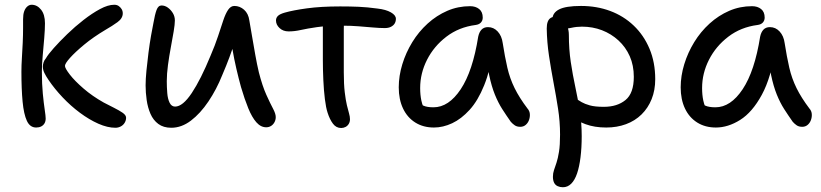

<svg xmlns="http://www.w3.org/2000/svg" viewBox="-20 -526 3449 807"><path d="M465 11Q432 11 393.5 -6Q355 -23 316 -52Q277 -81 243 -117Q209 -153 184 -190Q173 -206 166.5 -219.5Q160 -233 160 -246Q160 -254 163 -263.5Q166 -273 173 -281Q182 -297 206 -324Q230 -351 262.5 -382.5Q295 -414 331 -442Q367 -470 400.5 -488Q434 -506 460 -506Q471 -506 478.5 -501Q486 -496 491 -488Q496 -480 496 -470Q496 -449 474 -433Q452 -417 424 -401Q372 -370 334 -338.5Q296 -307 274.5 -283Q253 -259 253 -249Q253 -239 273.5 -212.5Q294 -186 331 -154Q368 -122 416 -95Q437 -84 459 -73Q481 -62 495.5 -52Q510 -42 510 -31Q510 -20 504 -10Q498 0 487.5 5.5Q477 11 465 11ZM132 10Q106 10 93 -18Q80 -46 75 -98.5Q70 -151 70 -225Q70 -251 72 -282Q74 -313 75.5 -346Q77 -379 77 -411Q77 -419 77 -427.5Q77 -436 77 -445Q77 -465 81.5 -478Q86 -491 94.5 -498.5Q103 -506 113 -506Q136 -506 152.5 -485.5Q169 -465 169 -428Q169 -403 166 -366.5Q163 -330 159.5 -292Q156 -254 156 -225Q156 -173 160 -132Q164 -91 168 -64.5Q172 -38 172 -28Q172 -16 167 -7.5Q162 1 153 5.5Q144 10 132 10Z M700 11Q667 11 645.5 -5Q624 -21 612.5 -47.5Q601 -74 596.5 -105.5Q592 -137 592 -167Q592 -193 595.5 -229Q599 -265 604 -304Q609 -343 615 -377Q621 -411 625 -430Q631 -465 638 -484Q645 -503 659 -503Q673 -503 685.5 -494Q698 -485 706.5 -471Q715 -457 715 -440Q715 -424 710 -394Q705 -364 698 -327Q691 -290 686 -252.5Q681 -215 681 -185Q681 -160 683 -135Q685 -110 693 -94Q701 -78 716 -78Q748 -78 786 -135Q824 -192 865 -292Q884 -336 896.5 -374Q909 -412 918.5 -440.5Q928 -469 939 -485Q950 -501 965 -501Q988 -501 1006 -485Q1024 -469 1028 -440Q1033 -411 1039.5 -373Q1046 -335 1053 -295.5Q1060 -256 1068 -222Q1083 -164 1099.5 -127.5Q1116 -91 1127.5 -69.5Q1139 -48 1139 -34Q1139 -22 1133.5 -12Q1128 -2 1119 3.5Q1110 9 1099 9Q1076 9 1057.5 -12Q1039 -33 1023.5 -71Q1008 -109 993 -160Q983 -196 973.5 -237Q964 -278 957 -319Q950 -360 946 -395H980Q973 -371 964.5 -344Q956 -317 944 -284.5Q932 -252 914 -210Q890 -150 856 -99.5Q822 -49 782.5 -19Q743 11 700 11Z M1193 -394Q1170 -394 1155 -408Q1140 -422 1140 -440Q1140 -451 1148 -459Q1156 -467 1177 -473Q1212 -483 1270.5 -491Q1329 -499 1410 -499Q1452 -499 1487.5 -497.5Q1523 -496 1567 -490Q1602 -486 1623 -474Q1644 -462 1644 -447Q1644 -436 1639 -427.5Q1634 -419 1623.5 -413.5Q1613 -408 1597 -408Q1576 -408 1547.5 -410.5Q1519 -413 1487 -415.5Q1455 -418 1422 -418Q1354 -418 1312.5 -412Q1271 -406 1244.5 -400Q1218 -394 1193 -394ZM1414 12Q1393 12 1379.5 -6Q1366 -24 1357 -52Q1350 -73 1345.5 -109.5Q1341 -146 1339 -189.5Q1337 -233 1337 -274Q1337 -329 1337 -371.5Q1337 -414 1337 -442L1426 -448Q1425 -431 1425 -405.5Q1425 -380 1425 -348.5Q1425 -317 1425 -284.5Q1425 -252 1425 -222Q1425 -172 1429 -138.5Q1433 -105 1438 -84Q1443 -63 1447 -49.5Q1451 -36 1451 -25Q1451 -14 1446 -5.5Q1441 3 1432.5 7.5Q1424 12 1414 12Z M1804 10Q1759 10 1725.5 -11Q1692 -32 1674 -70Q1656 -108 1656 -159Q1656 -207 1671 -256Q1686 -305 1713 -349Q1740 -393 1777.5 -427Q1815 -461 1860 -480.5Q1905 -500 1956 -500Q1979 -500 1994 -488Q2009 -476 2009 -452Q2009 -440 2001.5 -431.5Q1994 -423 1979 -421Q1909 -412 1856.5 -372Q1804 -332 1775 -275Q1746 -218 1746 -156Q1746 -127 1751 -103.5Q1756 -80 1773 -43L1721 -112Q1744 -89 1759.5 -82Q1775 -75 1802 -75Q1866 -75 1916.5 -151Q1967 -227 1990 -372Q1994 -391 2004 -401.5Q2014 -412 2031 -412Q2055 -412 2072 -393.5Q2089 -375 2093 -345Q2102 -287 2112.5 -241.5Q2123 -196 2143 -155.5Q2163 -115 2197 -70Q2206 -60 2207 -47Q2208 -34 2203.5 -21.5Q2199 -9 2189.5 -1Q2180 7 2167 7Q2153 7 2144 1Q2135 -5 2127 -14Q2108 -41 2091 -67.5Q2074 -94 2060 -128.5Q2046 -163 2036 -210.5Q2026 -258 2022 -323L2055 -324Q2041 -232 2015 -167.5Q1989 -103 1954 -64.5Q1919 -26 1880.5 -8Q1842 10 1804 10Z M2528 10Q2479 10 2441 -4Q2403 -18 2380.5 -39.5Q2358 -61 2358 -86Q2358 -98 2364 -107Q2370 -116 2384 -116Q2394 -116 2403 -110Q2412 -104 2425 -96.5Q2438 -89 2459.5 -83Q2481 -77 2518 -77Q2574 -77 2609 -105.5Q2644 -134 2644 -203Q2644 -251 2627 -289.5Q2610 -328 2579.5 -356Q2549 -384 2510 -399Q2471 -414 2426 -414Q2403 -414 2381 -409Q2359 -404 2343 -404Q2331 -404 2321.5 -409.5Q2312 -415 2307 -425Q2302 -435 2302 -445Q2302 -472 2330 -486.5Q2358 -501 2422 -501Q2488 -501 2544.5 -480Q2601 -459 2643.5 -418.5Q2686 -378 2710 -321Q2734 -264 2734 -193Q2734 -147 2719 -109.5Q2704 -72 2676.5 -45Q2649 -18 2611 -4Q2573 10 2528 10ZM2346 261Q2334 261 2324 256.5Q2314 252 2309 242Q2304 232 2304 217Q2304 202 2308.5 189Q2313 176 2319 158Q2325 140 2329.5 112Q2334 84 2334 40Q2334 -15 2325.5 -69.5Q2317 -124 2306.5 -179.5Q2296 -235 2287.5 -291.5Q2279 -348 2278 -406Q2278 -423 2282 -434Q2286 -445 2294.5 -450.5Q2303 -456 2315 -456Q2331 -456 2343.5 -445.5Q2356 -435 2363.5 -417.5Q2371 -400 2371 -379Q2371 -319 2379 -265.5Q2387 -212 2398 -161Q2409 -110 2417 -59Q2425 -8 2425 46Q2425 95 2420 135Q2415 175 2405.5 203Q2396 231 2381 246Q2366 261 2346 261Z M2989 10Q2944 10 2910.5 -11Q2877 -32 2859 -70Q2841 -108 2841 -159Q2841 -207 2856 -256Q2871 -305 2898 -349Q2925 -393 2962.5 -427Q3000 -461 3045 -480.5Q3090 -500 3141 -500Q3164 -500 3179 -488Q3194 -476 3194 -452Q3194 -440 3186.5 -431.5Q3179 -423 3164 -421Q3094 -412 3041.5 -372Q2989 -332 2960 -275Q2931 -218 2931 -156Q2931 -127 2936 -103.5Q2941 -80 2958 -43L2906 -112Q2929 -89 2944.5 -82Q2960 -75 2987 -75Q3051 -75 3101.5 -151Q3152 -227 3175 -372Q3179 -391 3189 -401.5Q3199 -412 3216 -412Q3240 -412 3257 -393.5Q3274 -375 3278 -345Q3287 -287 3297.5 -241.5Q3308 -196 3328 -155.5Q3348 -115 3382 -70Q3391 -60 3392 -47Q3393 -34 3388.5 -21.5Q3384 -9 3374.5 -1Q3365 7 3352 7Q3338 7 3329 1Q3320 -5 3312 -14Q3293 -41 3276 -67.5Q3259 -94 3245 -128.5Q3231 -163 3221 -210.5Q3211 -258 3207 -323L3240 -324Q3222 -201 3182 -127.5Q3142 -54 3091 -22Q3040 10 2989 10Z"/></svg>

Font: Shantell Sans Light
Style: Regular
Weight: 400
Version: Version 1.011;[c5ecc13dd]